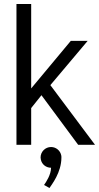

<svg xmlns="http://www.w3.org/2000/svg" viewBox="-20 -730 499 968"><path d="M289.6 64C289.6 60.1 289.6 56.6 288.6 52.7C283.7 29.3 262.7 11.2 237.3 11.2C208.5 11.2 184.6 34.7 184.6 64C184.6 67.4 185.1 71.3 186 74.7C190.9 98.6 211.9 115.7 237.3 115.7C237.3 150.9 212.4 188 202.1 202.6L229.5 217.8C240.2 200.7 289.6 140.6 289.6 64ZM233.9 -300.8 421.9 -523.9H336.9L137.2 -284.2V-710H63V0H137.2V-185.1L189 -250L374 0H459Z"/></svg>

Font: Tuffy
Style: Regular
Weight: 500
Designer: Thatcher Ulrich, Karoly Barta and Michael Everson
Version: Version 001.270